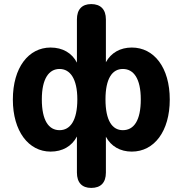

<svg xmlns="http://www.w3.org/2000/svg" viewBox="-20 -733 895 941"><path d="M427 188C474 188 499 162 499 113V-63C524 -16 569 10 626 10C736 10 812 -90 812 -245C812 -402 735 -500 626 -500C569 -500 524 -474 499 -428V-638C499 -687 473 -713 427 -713C382 -713 357 -687 357 -638V-426C333 -473 287 -500 228 -500C120 -500 43 -402 43 -245C43 -90 120 10 228 10C286 10 332 -16 357 -64V113C357 162 382 188 427 188ZM272 -95C219 -95 185 -142 185 -246C185 -348 220 -395 272 -395C323 -395 359 -348 359 -246C359 -142 324 -95 272 -95ZM582 -95C530 -95 497 -142 497 -246C497 -348 530 -395 582 -395C635 -395 670 -348 670 -246C670 -142 636 -95 582 -95Z"/></svg>

Font: SN Pro
Style: Bold
Weight: 700
Designer: Tobias Whetton
Foundry: Supernotes
Version: Version 1.003;Glyphs 3.3 (3324)